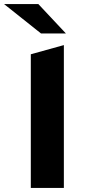

<svg xmlns="http://www.w3.org/2000/svg" viewBox="-68 -921 416 941"><path d="M133 -757H255L120 -901H-48ZM83 0H245V-700L83 -655Z"/></svg>

Font: Talent SemiBold
Style: Bold
Weight: 700
Designer: Mike Powis
Version: Version 1.001;hotconv 1.0.109;makeotfexe 2.5.65596